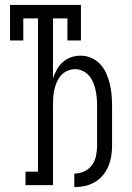

<svg xmlns="http://www.w3.org/2000/svg" viewBox="-20 -755 540 783"><path d="M283 8V-47Q304 -47 323.5 -56Q343 -65 355 -81.5Q367 -98 371.5 -119Q376 -140 376 -160V-325Q376 -341 374.5 -357Q373 -373 369.5 -389Q366 -405 359.5 -420Q353 -435 342.5 -447Q332 -459 317 -466Q302 -473 286 -473Q270 -473 254.5 -466Q239 -459 228.5 -447Q218 -435 211.5 -420Q205 -405 201.5 -389Q198 -373 197 -357Q196 -341 196 -325V0H84V-55H135V-680H75V-590H21V-735H310V-590H255V-680H196V-436Q202 -454 212 -471.5Q222 -489 236.5 -502Q251 -515 270 -521.5Q289 -528 308 -528Q331 -528 352 -519Q373 -510 388.5 -493.5Q404 -477 413 -456.5Q422 -436 427.5 -414Q433 -392 435 -369.5Q437 -347 437 -325V-160Q437 -139 433.5 -117.5Q430 -96 421.5 -76Q413 -56 399 -39.5Q385 -23 366 -12Q347 -1 326 3.5Q305 8 283 8Z"/></svg>

Font: Iosevka Curly Slab Light
Style: Regular
Weight: 300
Monospace: yes
Designer: Belleve Invis
Foundry: Belleve Invis
Version: Version 22.1.2; ttfautohint (v1.8.4)